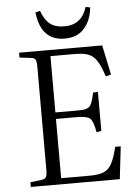

<svg xmlns="http://www.w3.org/2000/svg" viewBox="-61 -971 726 1017"><g transform="rotate(-5 302.0 -462.5)"><path d="M309.1 -767.1Q182.6 -767.1 166 -918.9L190.9 -924.8Q208 -876.5 236.1 -854.2Q264.2 -832 313 -832Q405.3 -832 433.1 -924.8L457 -919.9Q450.7 -852.5 413.6 -809.8Q376.5 -767.1 309.1 -767.1ZM61 0V-24.9L120.1 -32.2Q138.7 -34.2 144.8 -44.4Q150.9 -54.7 150.9 -82V-633.8Q150.9 -660.2 144.8 -669.7Q138.7 -679.2 118.2 -681.2L61 -688V-713.9H502.9L536.1 -556.2L507.8 -548.8Q497.6 -579.1 489 -599.4Q480.5 -619.6 469.7 -635Q459 -650.4 448.2 -658.9Q437.5 -667.5 421.1 -672.9Q404.8 -678.2 387.2 -679.7Q369.6 -681.2 342.8 -681.2H225.1V-381.8H339.8Q358.4 -381.8 369.6 -382.6Q380.9 -383.3 390.9 -387Q400.9 -390.6 406 -395.5Q411.1 -400.4 416.5 -411.6Q421.9 -422.9 425 -435.1Q428.2 -447.3 433.1 -469.2L459 -471.2V-263.2L433.1 -258.8Q423.3 -316.9 406.7 -332Q390.1 -347.2 335 -347.2H225.1V-32.2H376Q425.8 -32.2 451.9 -43.5Q478 -54.7 493.9 -83.3Q509.8 -111.8 524.9 -172.9H554.2L534.2 0Z"/></g></svg>

Font: Literata Light
Style: Regular
Weight: 300
Designer: Latin by Veronika Burian and Jose Scaglione. Greek by Irene Vlachou. Cyrillic by Vera Evstafieva.
Foundry: TypeTogether
Version: Version 3.021